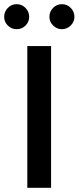

<svg xmlns="http://www.w3.org/2000/svg" viewBox="-25 -901 377 921"><path d="M-5 -820Q-5 -845 12.5 -863Q30 -881 55 -881Q80 -881 97.5 -863Q115 -845 115 -820Q115 -796 97.5 -778.5Q80 -761 55 -761Q30 -761 12.5 -778.5Q-5 -796 -5 -820ZM212 -820Q212 -845 229.5 -863Q247 -881 272 -881Q297 -881 314.5 -863Q332 -845 332 -820Q332 -796 314 -778.5Q296 -761 272 -761Q248 -761 230 -778.5Q212 -796 212 -820ZM106 0V-680H220V0Z"/></svg>

Font: Martel Sans DemiBold
Style: Regular
Weight: 600
Designer: Dan Reynolds and Mathieu Réguer
Foundry: Dan Reynolds and Mathieu Réguer
Version: Version 1.001;PS 001.001;hotconv 1.0.70;makeotf.lib2.5.58329